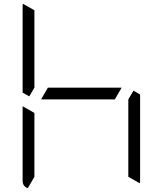

<svg xmlns="http://www.w3.org/2000/svg" viewBox="-20 -992 856 1010"><path d="M584 -469H408H196L232 -531H408H620ZM161 -531 134 -485 99 -505V-959Q99 -968 101 -972L161 -938V-735ZM682 -515 717 -495V-41Q717 -32 715 -28L655 -62V-265V-469ZM126 -2Q99 -12 99 -41V-433L161 -398V-265V-62Z"/></svg>

Font: DSEG7 Modern Mini
Style: Light
Weight: 300
Designer: Keshikan(Twitter:@keshinomi_88pro)
Version: Version 0.46